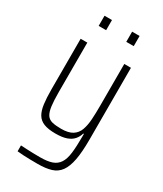

<svg xmlns="http://www.w3.org/2000/svg" viewBox="-217 -766 892 1048"><g transform="rotate(30 228.5 -242.5)"><path d="M206 199Q180 199 157 198.5Q134 198 114.5 197Q95 196 77 194V157Q96 158 115.5 159Q135 160 156.5 160.5Q178 161 200 161Q246 161 274 151Q302 141 317.5 117Q333 93 338 51.5Q343 10 343 -53V-69H339Q333 -47 318 -29.5Q303 -12 276.5 -2.5Q250 7 207 7Q161 7 133.5 -4Q106 -15 92 -38.5Q78 -62 73 -100Q68 -138 68 -192V-510H110V-198Q110 -144 114.5 -110.5Q119 -77 130.5 -59.5Q142 -42 164 -36.5Q186 -31 221 -31Q267 -31 292 -47Q317 -63 327.5 -92Q338 -121 340.5 -160.5Q343 -200 343 -246V-510H385V-57Q385 21 375.5 71Q366 121 345.5 149.5Q325 178 290.5 188.5Q256 199 206 199ZM118 -620V-684H165V-620ZM292 -620V-684H339V-620Z"/></g></svg>

Font: Saira Condensed ExtraLight
Style: Regular
Weight: 250
Width: 3
Designer: Hector Gatti with collaboration of the Omnibus-Type team
Foundry: Omnibus-Type
Version: Version 1.101